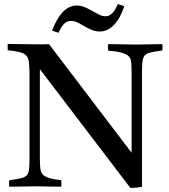

<svg xmlns="http://www.w3.org/2000/svg" viewBox="-20 -917 833 944"><path d="M621 7 176 -577V-149Q176 -111 178 -90.5Q180 -70 190 -59Q200 -49 221 -42Q242 -35 281 -31Q283 -15 281 1Q251 1 214.5 0Q178 -1 153 -1Q128 -1 91.5 0Q55 1 26 1Q23 -14 26 -31Q62 -36 82 -40.5Q102 -45 111 -54.5Q120 -64 122.5 -83Q125 -102 125 -136V-546Q125 -586 122.5 -609Q120 -632 109.5 -643.5Q99 -655 77.5 -660.5Q56 -666 18 -670Q17 -685 18 -701Q49 -701 84 -700Q119 -699 154 -699Q159 -699 181.5 -699Q204 -699 221 -700L627 -166V-550Q627 -588 625.5 -609Q624 -630 613 -640Q592 -662 512 -668Q509 -685 512 -700Q531 -700 557.5 -699.5Q584 -699 609 -698.5Q634 -698 650 -698Q675 -698 712 -699Q749 -700 778 -700Q780 -685 778 -669Q730 -663 709 -655.5Q688 -648 683 -628Q678 -608 678 -563V2Q668 4 651 5.5Q634 7 621 7ZM559 -897Q568 -895 576 -892Q584 -889 591 -886Q571 -826 540 -794Q509 -762 469 -762Q455 -762 439 -767Q423 -772 402 -784Q383 -795 365.5 -804.5Q348 -814 328 -814Q292 -814 268 -756Q254 -759 236 -767Q258 -825 288.5 -857.5Q319 -890 359 -890Q372 -890 388 -885Q404 -880 425 -868Q444 -858 462.5 -847.5Q481 -837 499 -837Q535 -837 559 -897Z"/></svg>

Font: Tiro Gurmukhi
Style: Regular
Weight: 400
Designer: Gurmukhi: John Hudson & Fiona Ross. Latin: John Hudson.
Foundry: Tiro Typeworks Ltd.
Version: Version 1.52